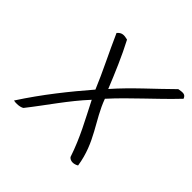

<svg xmlns="http://www.w3.org/2000/svg" viewBox="-156 -757 932 932"><g transform="rotate(45 310.0 -291.0)"><path d="M164 -578C204 -487 251 -396 286 -311C205 -217 121 -113 44 6C60 10 89 8 102 -1C171 -88 231 -180 308 -263V-264C354 -173 398 -96 432 6C444 21 467 21 487 9C466 -130 390 -202 350 -312C434 -405 527 -484 620 -582C612 -604 597 -602 569 -597C490 -518 403 -443 328 -357C296 -436 261 -519 223 -591C199 -597 182 -599 164 -578Z"/></g></svg>

Font: Comica
Style: RgIta
Weight: 400
Designer: Jasper
Foundry: KineticPlasma Fonts/Cannot Into Space Fonts
Version: Version 0.89